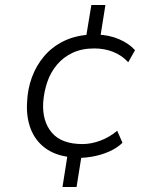

<svg xmlns="http://www.w3.org/2000/svg" viewBox="-20 -630 640 765"><path d="M229 115 250 -18 259 -4Q199 -11 159.5 -40.5Q120 -70 102 -117.5Q84 -165 88 -224Q90 -275 107 -321.5Q124 -368 155 -405Q186 -442 231.5 -465Q277 -488 337 -492L321 -471L344 -610H400L378 -472L368 -492Q414 -491 454 -474Q494 -457 518 -430L491 -382Q465 -410 430.5 -423.5Q396 -437 356 -437Q306 -437 269 -419.5Q232 -402 206.5 -371.5Q181 -341 168 -302Q155 -263 152 -221Q148 -147 186.5 -101.5Q225 -56 309 -56Q343 -56 379.5 -69.5Q416 -83 447 -109L468 -61Q446 -40 415.5 -26.5Q385 -13 353 -7Q321 -1 295 -1L306 -16L285 115Z"/></svg>

Font: Nunito Sans 10pt Light
Style: Italic
Weight: 300
Italic angle: -9°
Designer: Vernon Adams
Foundry: Vernon Adams
Version: Version 3.101;gftools[0.9.27]